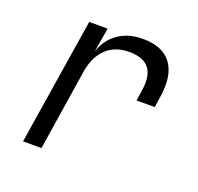

<svg xmlns="http://www.w3.org/2000/svg" viewBox="-103 -671 807 783"><g transform="rotate(20 300.0 -280.0)"><path d="M73 0 160 -550H240L223 -448H224Q241 -500 284.5 -530Q328 -560 390 -560Q477 -560 514.5 -508.5Q552 -457 537 -363L530 -315H451L458 -363Q478 -491 356 -491Q295 -491 257 -455Q219 -419 208 -353L153 0Z"/></g></svg>

Font: JetBrains Mono NL Light
Style: Italic
Weight: 300
Italic angle: -9°
Designer: Philipp Nurullin, Konstantin Bulenkov
Foundry: JetBrains
Version: Version 2.304; ttfautohint (v1.8.4.7-5d5b)